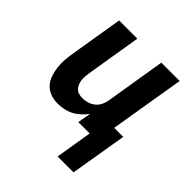

<svg xmlns="http://www.w3.org/2000/svg" viewBox="-195 -655 991 991"><g transform="rotate(45 300.0 -159.5)"><path d="M381 201 414 0H331L344 -73Q330 -54 312.5 -38Q295 -22 274.5 -11.5Q254 -1 231.5 3.5Q209 8 188 8Q160 8 135 -1Q110 -10 93 -29Q76 -48 67.5 -73Q59 -98 56 -124.5Q53 -151 55 -178.5Q57 -206 62 -234L109 -520H242L192 -216Q190 -203 189 -189.5Q188 -176 190 -163Q192 -150 197 -138Q202 -126 211 -117.5Q220 -109 233 -105.5Q246 -102 259 -102Q277 -102 295 -107.5Q313 -113 328 -125Q343 -137 351.5 -154Q360 -171 363 -189L417 -520H551L483 -110H549L497 201Z"/></g></svg>

Font: Iosevka SS04 XBd Ex
Style: Italic
Weight: 800
Width: 7
Italic angle: -9°
Monospace: yes
Designer: Belleve Invis
Foundry: Belleve Invis
Version: Version 19.0.0; ttfautohint (v1.8.4)